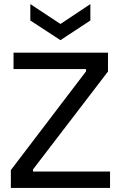

<svg xmlns="http://www.w3.org/2000/svg" viewBox="-20 -917 590 937"><path d="M33 0V-87L400 -569V-580H46V-660H507V-568L141 -90V-80H517V0ZM128 -897 275 -800 421 -897V-817L275 -721L128 -817Z"/></svg>

Font: Bricolage Grotesque 28pt
Style: Regular
Weight: 400
Version: Version 1.001;gftools[0.9.33.dev8+g029e19f]